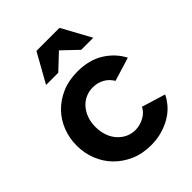

<svg xmlns="http://www.w3.org/2000/svg" viewBox="-218 -876 1001 1001"><g transform="rotate(-45 282.0 -375.5)"><path d="M305 10Q240 10 189.5 -12.5Q139 -35 103 -72Q67 -109 47.5 -158.5Q28 -208 28 -263Q28 -317 47 -366.5Q66 -416 102 -453Q138 -490 188.5 -512Q239 -534 304 -534Q390 -534 450 -496.5Q510 -459 541 -399L410 -359Q393 -388 365 -403.5Q337 -419 302 -419Q274 -419 249 -408Q224 -397 205.5 -376Q187 -355 176.5 -326.5Q166 -298 166 -263Q166 -228 176.5 -198.5Q187 -169 206 -148Q225 -127 249.5 -115.5Q274 -104 303 -104Q321 -104 338 -109Q355 -114 369.5 -122Q384 -130 395 -141.5Q406 -153 412 -166L543 -126Q529 -97 506.5 -72Q484 -47 453 -29Q422 -11 385 -0.5Q348 10 305 10ZM229 -761H399L487 -600H398L314 -680L229 -600H139Z"/></g></svg>

Font: Rising Sun
Style: Bold
Weight: 700
Designer: Matt McInerney, Pablo Impallari, Rodrigo Fuenzalida (Raleway font), Stephen Hutchings (Greek), Cristiano Sobral (main ch
Foundry: The Rising Sun Project Authors
Version: Version 4.327; ttfautohint (v1.8.4.7-5d5b-dirty)